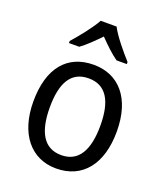

<svg xmlns="http://www.w3.org/2000/svg" viewBox="-142 -862 830 967"><g transform="rotate(20 273.0 -378.0)"><path d="M315 -766H230C206 -722 155 -659 118 -617V-606H173C204 -628 238 -662 272 -697C306 -662 340 -629 373 -606H428V-617C392 -657 338 -721 315 -766ZM497 -269C497 -448 408 -546 274 -546C131 -546 50 -446 50 -269C50 -95 138 10 272 10C414 10 497 -95 497 -269ZM138 -269C138 -400 179 -473 273 -473C367 -473 409 -400 409 -269C409 -138 367 -62 274 -62C180 -62 138 -138 138 -269Z"/></g></svg>

Font: Noto Sans Devanagari UI SemiCondensed
Style: Regular
Weight: 400
Width: 4
Designer: Jelle Bosma - Monotype Design Team
Foundry: Monotype Imaging Inc.
Version: Version 2.004